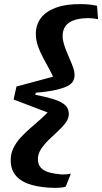

<svg xmlns="http://www.w3.org/2000/svg" viewBox="-20 -772 496 932"><path d="M314 -218Q314 -197 299 -176.5Q284 -156 261.5 -135.5Q239 -115 216.5 -93Q194 -71 179 -48Q164 -25 164 0Q164 25 177.5 41Q191 57 217.5 64.5Q244 72 280 75Q293 75 304 74Q315 73 324 71L299 134Q292 137 276 138.5Q260 140 245 140Q183 139 135 126Q87 113 59.5 83.5Q32 54 32 5Q32 -26 45 -53Q58 -80 80 -104Q102 -128 128 -150.5Q154 -173 180.5 -196.5Q207 -220 229 -246L227 -220L46 -289L60 -352L257 -405L246 -378Q236 -406 220.5 -434Q205 -462 189.5 -491Q174 -520 164 -549Q154 -578 154 -607Q154 -652 178.5 -684.5Q203 -717 252 -735Q301 -753 373 -752Q394 -752 413 -750Q432 -748 451 -744L456 -679Q446 -681 432.5 -682.5Q419 -684 405 -684Q363 -683 336.5 -673Q310 -663 297 -644Q284 -625 284 -597Q284 -579 290 -559Q296 -539 304.5 -518.5Q313 -498 321.5 -478.5Q330 -459 336 -441.5Q342 -424 342 -409Q342 -392 335 -378.5Q328 -365 308 -354.5Q288 -344 251 -335.5Q214 -327 154 -322L151 -312Q202 -302 233.5 -292.5Q265 -283 282.5 -272Q300 -261 307 -248Q314 -235 314 -218Z"/></svg>

Font: Roboto Serif SemiBold
Style: Italic
Weight: 600
Italic angle: -10°
Version: Version 1.007